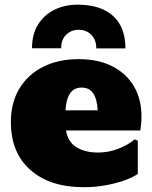

<svg xmlns="http://www.w3.org/2000/svg" viewBox="-20 -782 644 811"><path d="M335.4 8.8Q190.4 8.8 108.2 -64.2Q25.9 -137.2 25.9 -266.6Q25.9 -348.1 61.8 -407.7Q97.7 -467.3 162.1 -499.8Q226.6 -532.2 312 -532.2Q395.5 -532.2 455.1 -501.7Q514.6 -471.2 546.1 -416.7Q577.6 -362.3 577.6 -291Q577.6 -274.4 576.2 -259Q574.7 -243.7 572.8 -231H258.8Q267.1 -181.2 304 -159.4Q340.8 -137.7 394 -137.7Q439 -137.7 479.7 -153.6Q520.5 -169.4 548.8 -193.4L562 -187.5V-47.4Q538.6 -31.2 501.5 -18.6Q464.4 -5.9 421.1 1.5Q377.9 8.8 335.4 8.8ZM324.7 -412.1Q292 -412.1 275.4 -386.7Q258.8 -361.3 256.8 -315.9H392.6Q390.6 -361.3 374.3 -386.7Q357.9 -412.1 324.7 -412.1ZM386.7 -577.6Q386.7 -614.3 365.5 -635.3Q344.2 -656.2 312.5 -656.2Q280.8 -656.2 259.5 -635.3Q238.3 -614.3 238.3 -578.1H115.2Q115.2 -638.2 141.4 -679.4Q167.5 -720.7 212.2 -741.9Q256.8 -763.2 312 -762.2Q407.2 -761.2 458.5 -713.9Q509.8 -666.5 509.8 -577.6Z"/></svg>

Font: Bevan
Style: Regular
Weight: 400
Designer: Vernon Adams
Foundry: Vernon Adams
Version: Version 2.100; ttfautohint (v1.8.3)